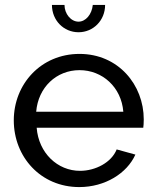

<svg xmlns="http://www.w3.org/2000/svg" viewBox="-20 -750 631 780"><path d="M302 10C407 10 496 -46 530 -122L454 -143C433 -90 368 -56 305 -56C214 -56 137 -128 129 -231H562C563 -238 564 -250 564 -265C564 -405 461 -531 303 -531C146 -531 36 -408 36 -261C36 -113 145 10 302 10ZM127 -296C135 -395 209 -465 303 -465C396 -465 473 -396 481 -296ZM299 -662C268 -662 242 -694 242 -730H191C191 -667 239 -619 299 -619C359 -619 407 -667 407 -730H357C353 -691 328 -662 299 -662Z"/></svg>

Font: Raleway Med
Style: Regular
Weight: 500
Designer: Matt McInerney, Pablo Impallari, Rodrigo Fuenzalida
Foundry: Matt McInerney, Pablo Impallari, Rodrigo Fuenzalida
Version: Version 3.00 July 28, 2015